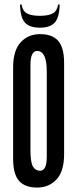

<svg xmlns="http://www.w3.org/2000/svg" viewBox="-20 -831 347 862"><path d="M146.7 -602.2Q116.7 -602.2 116.7 -538.9V-156.7Q116.7 -102.2 127.8 -83.3Q138.9 -64.4 160 -64.4Q190 -64.4 190 -127.8V-510Q190 -602.2 146.7 -602.2ZM146.7 11.1Q92.2 11.1 65.6 -18.9Q38.9 -48.9 38.9 -118.9V-527.8Q38.9 -604.4 72.8 -641.1Q106.7 -677.8 160 -677.8Q214.4 -677.8 241.1 -647.8Q267.8 -617.8 267.8 -547.8V-138.9Q267.8 -62.2 233.9 -25.6Q200 11.1 146.7 11.1ZM76.7 -811.1H70Q71.1 -752.2 92.2 -729.4Q113.3 -706.7 158.9 -706.7Q204.4 -706.7 225.6 -729.4Q246.7 -752.2 247.8 -811.1H241.1Q236.7 -782.2 217.2 -771.1Q197.8 -760 158.9 -760Q120 -760 100.6 -771.1Q81.1 -782.2 76.7 -811.1Z"/></svg>

Font: Le Murmure
Style: Regular
Weight: 600
Width: 2
Designer: Jeremy Landes, Alexander Slobzheninov (Cyrillic)
Foundry: Velvetyne Type Foundry
Version: Version 1.0